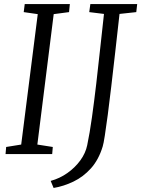

<svg xmlns="http://www.w3.org/2000/svg" viewBox="-20 -763 700 951"><path d="M7.5 0 10.5 -35 85 -47 167 -693 97.5 -703 102.5 -743H326L322 -703L246 -693L165 -47L241.5 -35L238.5 0ZM245.5 168 231 133Q275.5 121 313.5 94.2Q351.5 67.5 377.8 31.5Q404 -4.5 412 -44Q424.5 -103.5 435.5 -182.2Q446.5 -261 456.8 -348.8Q467 -436.5 476.5 -525.2Q486 -614 495 -694L422 -703L427.5 -743H659.5L655 -703L572 -694Q561 -596.5 550.8 -505.5Q540.5 -414.5 531.2 -335.5Q522 -256.5 513.8 -194.2Q505.5 -132 499.2 -91.5Q493 -51 488.5 -37Q468.5 28.5 430.5 70.8Q392.5 113 344.2 136.2Q296 159.5 245.5 168Z"/></svg>

Font: Merriweather Light 18pt Light
Style: Italic
Weight: 300
Italic angle: -7.8°
Version: Version 2.101